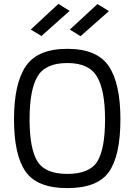

<svg xmlns="http://www.w3.org/2000/svg" viewBox="-20 -957 691 987"><path d="M520 -344Q520 -492 479 -562.5Q438 -633 326 -633Q213 -633 172.5 -563.5Q132 -494 132 -344Q132 -195 171.5 -129Q211 -63 326 -63Q441 -63 480.5 -127.5Q520 -192 520 -344ZM52 -344Q52 -527 112.5 -616.5Q173 -706 326 -706Q479 -706 539 -617Q599 -528 599 -344Q599 -157 540 -73.5Q481 10 326 10Q171 10 111.5 -75Q52 -160 52 -344ZM339 -805 481 -936 540 -900 394 -771ZM138 -805 280 -937 338 -901 193 -772Z"/></svg>

Font: TitilliumText22L Rg
Style: Regular
Weight: 400
Designer: Campivisivi
Foundry: Campivisivi
Version: 1.000